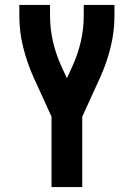

<svg xmlns="http://www.w3.org/2000/svg" viewBox="-20 -755 540 775"><path d="M188 0V-284L115 -444Q89 -502 73.5 -564.5Q58 -627 58 -691V-735H182V-691Q182 -638 194 -586.5Q206 -535 228 -487L250 -439L272 -487Q294 -535 306 -586.5Q318 -638 318 -691V-735H442V-691Q442 -627 426.5 -564.5Q411 -502 385 -444L312 -284V0Z"/></svg>

Font: iosevka_custom_sans_ss08 XBd
Style: Regular
Weight: 800
Designer: Belleve Invis
Foundry: Belleve Invis
Version: Version 10.3.0; ttfautohint (v1.8.3)